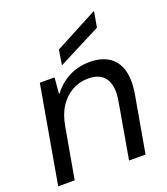

<svg xmlns="http://www.w3.org/2000/svg" viewBox="-134 -824 801 919"><g transform="rotate(-20 266.5 -364.5)"><path d="M4 0 91 -496H166L159 -415H162Q194 -458 241.5 -483Q289 -508 348 -508Q406 -508 444.5 -483.5Q483 -459 497.5 -410.5Q512 -362 500 -290L449 0H365L414 -281Q428 -357 402 -396.5Q376 -436 314 -436Q271 -436 233.5 -415.5Q196 -395 170 -356Q144 -317 134 -259L88 0ZM219 -538 231 -614 449 -729H452L438 -650Z"/></g></svg>

Font: DM Sans 36pt
Style: Italic
Weight: 400
Italic angle: -10°
Designer: Colophon Foundry, Jonny Pinhorn
Foundry: Colophon Foundry
Version: Version 4.004;gftools[0.9.30]